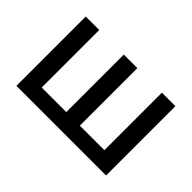

<svg xmlns="http://www.w3.org/2000/svg" viewBox="-88 -756 1001 1001"><g transform="rotate(45 412.0 -255.5)"><path d="M81.5 0V-511H181V-87H362V-511H462V-87H643V-511H742.5V0Z"/></g></svg>

Font: Overpass Medium
Style: Regular
Weight: 500
Designer: Delve Withrington, Dave Bailey, Thomas Jockin
Foundry: Delve Fonts LLC
Version: Version 4.000